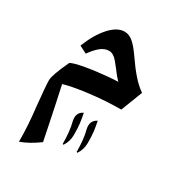

<svg xmlns="http://www.w3.org/2000/svg" viewBox="-171 -623 845 921"><g transform="rotate(30 251.0 -162.5)"><path d="M74 193Q74 148 71 100.5Q68 53 62 3Q57 -48 54 -82.5Q51 -117 51 -135Q51 -149 61.5 -178.5Q72 -208 93 -253Q96 -258 117 -264Q138 -270 169 -275.5Q200 -281 234 -285Q268 -289 297.5 -291.5Q327 -294 343 -294L324 -315Q299 -348 277 -374.5Q255 -401 231 -401Q208 -401 186 -384Q164 -367 140 -333L99 -354Q128 -428 168.5 -473Q209 -518 250 -518Q274 -518 296 -500Q318 -482 348 -439Q380 -392 408.5 -359.5Q437 -327 468 -305L422 -186Q381 -186 334.5 -183Q288 -180 244.5 -174.5Q201 -169 167 -162.5Q133 -156 115 -150Q121 -122 127 -94Q133 -66 139 -38Q148 5 157 49Q166 93 175 137Q149 156 124 170Q99 184 74 193ZM343 99 338 97Q338 64 335 34Q332 4 325 -22Q324 -27 323.5 -31Q323 -35 323 -39Q323 -70 351 -83Q357 -53 360 -29Q363 -5 363 33Q363 70 343 99ZM266 99 261 97Q261 64 258 34Q255 4 248 -22Q247 -27 246.5 -31Q246 -35 246 -39Q246 -70 274 -83Q280 -53 283 -29Q286 -5 286 33Q286 70 266 99Z"/></g></svg>

Font: Noto Naskh Arabic UI
Style: Regular
Weight: 400
Designer: Monotype Design Team, David Williams, Mohamad Dakak and Nizar Qandah
Foundry: Monotype Imaging Inc.
Version: Version 2.014